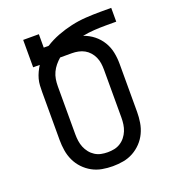

<svg xmlns="http://www.w3.org/2000/svg" viewBox="-135 -841 869 955"><g transform="rotate(-20 300.0 -363.5)"><path d="M300 8Q272 8 244 3Q216 -2 191.5 -15.5Q167 -29 147.5 -49.5Q128 -70 116 -95.5Q104 -121 99.5 -149Q95 -177 95 -205V-459Q95 -476 96 -493.5Q97 -511 101.5 -527.5Q106 -544 113.5 -560Q121 -576 130 -590H95V-735H178V-664H204Q237 -685 274 -699Q311 -713 349 -721.5Q387 -730 426.5 -732.5Q466 -735 505 -735H561V-662H505Q474 -662 443.5 -660Q413 -658 382 -652Q412 -642 436.5 -622.5Q461 -603 477 -576.5Q493 -550 499 -520Q505 -490 505 -459V-205Q505 -177 500.5 -149Q496 -121 484 -95.5Q472 -70 452.5 -49.5Q433 -29 408.5 -15.5Q384 -2 356 3Q328 8 300 8ZM300 -66Q318 -66 335 -69.5Q352 -73 367 -82.5Q382 -92 393 -106Q404 -120 410.5 -136Q417 -152 419.5 -169.5Q422 -187 422 -205V-459Q422 -476 419.5 -493Q417 -510 410 -525.5Q403 -541 391.5 -554Q380 -567 365.5 -575Q351 -583 334 -586.5Q317 -590 300 -590H238Q224 -578 212 -563.5Q200 -549 192 -532Q184 -515 181 -496.5Q178 -478 178 -459V-205Q178 -187 180.5 -169.5Q183 -152 189.5 -136Q196 -120 207 -106Q218 -92 233 -82.5Q248 -73 265 -69.5Q282 -66 300 -66Z"/></g></svg>

Font: Iosevka HT Extended
Style: Regular
Weight: 400
Width: 7
Monospace: yes
Designer: Belleve Invis
Foundry: Belleve Invis
Version: Version 32.3.0; ttfautohint (v1.8.4)